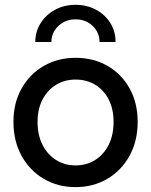

<svg xmlns="http://www.w3.org/2000/svg" viewBox="-20 -766 625 794"><path d="M292.5 7.8Q219.2 7.8 161.1 -26.4Q103 -60.5 69.3 -121.6Q35.6 -182.6 35.6 -262.2Q35.6 -340.3 69.3 -400.1Q103 -460 161.1 -493.4Q219.2 -526.9 292.5 -526.9Q366.7 -526.9 424.8 -493.4Q482.9 -460 516.1 -400.1Q549.3 -340.3 549.3 -262.2Q549.3 -182.6 515.6 -121.6Q481.9 -60.5 423.8 -26.4Q365.7 7.8 292.5 7.8ZM292.5 -82Q338.4 -82 374 -104.7Q409.7 -127.4 429.7 -167.7Q449.7 -208 449.7 -262.2Q449.7 -314.5 429.7 -354Q409.7 -393.6 374 -415.3Q338.4 -437 292.5 -437Q247.6 -437 211.9 -415.3Q176.3 -393.6 155.8 -354.2Q135.3 -314.9 135.3 -262.2Q135.3 -208 155.5 -167.7Q175.8 -127.4 211.2 -104.7Q246.6 -82 292.5 -82ZM292.5 -746.1Q339.4 -746.1 377 -725.8Q414.6 -705.6 436.3 -670.7Q458 -635.7 458 -592.3H391.6Q391.6 -631.8 363 -658.9Q334.5 -686 292.5 -686Q250.5 -686 221.7 -658.9Q192.9 -631.8 192.4 -592.3H126Q126 -635.7 148.2 -670.7Q170.4 -705.6 208 -725.8Q245.6 -746.1 292.5 -746.1Z"/></svg>

Font: Reddit Sans Medium
Style: Regular
Weight: 500
Designer: Stephen Hutchings
Foundry: Reddit
Version: Version 1.014